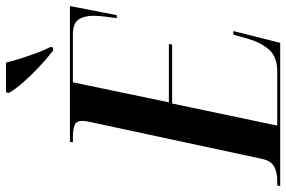

<svg xmlns="http://www.w3.org/2000/svg" viewBox="-210 -792 971 652"><g transform="rotate(-90 276.0 -465.5)"><path d="M-30 0 -27 -10H-12Q16 -10 36 -20Q56 -30 63 -62L188 -644Q192 -661 192 -673Q192 -692 177.5 -698Q163 -704 138 -704H119L121 -714H582L551 -555H541Q543 -571 546 -594.5Q549 -618 549 -633Q549 -667 535.5 -685.5Q522 -704 486 -704H323L255 -378H453L451 -367H251L176 -10H359Q408 -10 432.5 -36.5Q457 -63 470 -107L485 -159H497L457 0ZM431 -771Q405 -791 376 -818Q347 -845 323 -872.5Q299 -900 287 -921L289 -931H390Q395 -909 404 -881Q413 -853 423 -826Q433 -799 443 -780L441 -771Z"/></g></svg>

Font: Noto Serif Display Condensed SemiBold
Style: Italic
Weight: 600
Width: 3
Italic angle: -12°
Designer: Monotype Design Team
Foundry: Monotype Imaging Inc.
Version: Version 2.009